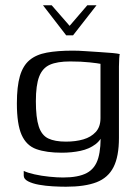

<svg xmlns="http://www.w3.org/2000/svg" viewBox="-20 -594 528 728"><path d="M143 -574H176L244 -496L311 -574H346L257 -460H231ZM230 114Q208 114 180.5 112.5Q153 111 128 106.5Q103 102 86.5 93.5Q70 85 70 72Q70 68 70 62Q70 56 70 54Q84 61 110.5 67Q137 73 167 76Q197 79 219 79Q277 79 309 62Q341 45 352.5 5.5Q364 -34 361 -99H376Q366 -65 342 -47Q318 -29 285 -22Q252 -15 214 -15Q156 -15 118 -28.5Q80 -42 62 -82.5Q44 -123 44 -202Q44 -266 55.5 -305.5Q67 -345 92 -366Q117 -387 157.5 -394.5Q198 -402 256 -402Q278 -402 305 -400Q332 -398 359 -396.5Q386 -395 406.5 -393Q427 -391 434 -389Q433 -386 432 -372.5Q431 -359 431 -341.5Q431 -324 431 -308V-71Q431 -1 410.5 39.5Q390 80 346 97Q302 114 230 114ZM230 -57Q267 -57 296 -65.5Q325 -74 343 -93.5Q361 -113 361 -146V-352Q352 -354 320 -357.5Q288 -361 246 -361Q197 -361 169 -348.5Q141 -336 128.5 -303.5Q116 -271 116 -210Q116 -148 127 -114.5Q138 -81 163 -69Q188 -57 230 -57Z"/></svg>

Font: Genos
Style: Regular
Weight: 400
Designer: Robert E. Leuschke
Foundry: Robert E. Leuschke
Version: Version 1.010